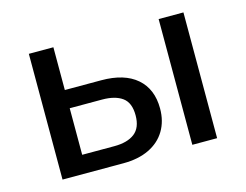

<svg xmlns="http://www.w3.org/2000/svg" viewBox="-75 -615 940 733"><g transform="rotate(-15 394.5 -248.5)"><path d="M89 0V-497H186V-328H330Q421 -328 470 -285.5Q519 -243 519 -166Q519 -116 496.5 -78.5Q474 -41 431.5 -20.5Q389 0 330 0ZM186 -72H313Q365 -72 393.5 -94Q422 -116 422 -165Q422 -215 393.5 -235.5Q365 -256 314 -256H186ZM602 0V-497H700V0Z"/></g></svg>

Font: Nunito Sans 7pt SemiCondensed Medium
Style: Regular
Weight: 500
Width: 4
Designer: Vernon Adams
Foundry: Vernon Adams
Version: Version 3.101;gftools[0.9.27]